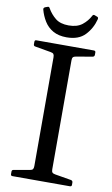

<svg xmlns="http://www.w3.org/2000/svg" viewBox="-101 -982 605 1033"><g transform="rotate(10 201.5 -465.5)"><path d="M201 -786Q157 -786 127 -803Q97 -820 79 -849Q61 -878 52 -912Q50 -920 59 -925L73 -930Q81 -933 85 -924Q102 -894 128.5 -872.5Q155 -851 201 -851Q247 -851 274.5 -872.5Q302 -894 318 -925Q322 -933 331 -929L344 -924Q352 -922 350 -911Q337 -860 302 -823Q267 -786 201 -786ZM151 0V-742H249V0ZM44 0Q35 0 35 -10V-23Q35 -33 45 -34L131 -49Q143 -51 147 -56.5Q151 -62 151 -74V-215H249V-73Q249 -61 253.5 -56Q258 -51 270 -49L359 -34Q368 -31 368 -22V-9Q368 0 358 0ZM35 -732Q35 -742 44 -742H358Q368 -742 368 -733V-720Q368 -711 359 -708L270 -693Q258 -691 253.5 -686Q249 -681 249 -669V-527H151V-668Q151 -680 147 -685.5Q143 -691 131 -693L45 -708Q35 -709 35 -719Z"/></g></svg>

Font: Hahmlet
Style: Regular
Weight: 400
Designer: Minjoo Ham & Mark Frömberg
Foundry: hypertype
Version: Version 1.001; ttfautohint (v1.8.3)